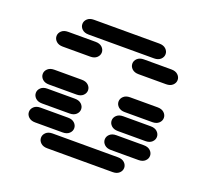

<svg xmlns="http://www.w3.org/2000/svg" viewBox="-140 -1032 1281 1190"><g transform="rotate(20 500.0 -437.0)"><path d="M284.2 -13.7H715.8Q743.2 -13.7 758.8 -28.3Q774.4 -43 774.4 -62.5Q774.4 -82 758.8 -96.7Q743.2 -111.3 715.8 -111.3H284.2Q256.8 -111.3 241.2 -96.7Q225.6 -82 225.6 -62.5Q225.6 -43 241.2 -28.3Q256.8 -13.7 284.2 -13.7ZM159.2 -138.7H340.8Q368.2 -138.7 383.8 -153.3Q399.4 -168 399.4 -187.5Q399.4 -207 383.8 -221.7Q368.2 -236.3 340.8 -236.3H159.2Q131.8 -236.3 116.2 -221.7Q100.6 -207 100.6 -187.5Q100.6 -168 116.2 -153.3Q131.8 -138.7 159.2 -138.7ZM659.2 -138.7H840.8Q868.2 -138.7 883.8 -153.3Q899.4 -168 899.4 -187.5Q899.4 -207 883.8 -221.7Q868.2 -236.3 840.8 -236.3H659.2Q631.8 -236.3 616.2 -221.7Q600.6 -207 600.6 -187.5Q600.6 -168 616.2 -153.3Q631.8 -138.7 659.2 -138.7ZM159.2 -263.7H340.8Q368.2 -263.7 383.8 -278.3Q399.4 -293 399.4 -312.5Q399.4 -332 383.8 -346.7Q368.2 -361.3 340.8 -361.3H159.2Q131.8 -361.3 116.2 -346.7Q100.6 -332 100.6 -312.5Q100.6 -293 116.2 -278.3Q131.8 -263.7 159.2 -263.7ZM659.2 -263.7H840.8Q868.2 -263.7 883.8 -278.3Q899.4 -293 899.4 -312.5Q899.4 -332 883.8 -346.7Q868.2 -361.3 840.8 -361.3H659.2Q631.8 -361.3 616.2 -346.7Q600.6 -332 600.6 -312.5Q600.6 -293 616.2 -278.3Q631.8 -263.7 659.2 -263.7ZM159.2 -388.7H340.8Q368.2 -388.7 383.8 -403.3Q399.4 -418 399.4 -437.5Q399.4 -457 383.8 -471.7Q368.2 -486.3 340.8 -486.3H159.2Q131.8 -486.3 116.2 -471.7Q100.6 -457 100.6 -437.5Q100.6 -418 116.2 -403.3Q131.8 -388.7 159.2 -388.7ZM659.2 -388.7H840.8Q868.2 -388.7 883.8 -403.3Q899.4 -418 899.4 -437.5Q899.4 -457 883.8 -471.7Q868.2 -486.3 840.8 -486.3H659.2Q631.8 -486.3 616.2 -471.7Q600.6 -457 600.6 -437.5Q600.6 -418 616.2 -403.3Q631.8 -388.7 659.2 -388.7ZM159.2 -638.7H340.8Q368.2 -638.7 383.8 -653.3Q399.4 -668 399.4 -687.5Q399.4 -707 383.8 -721.7Q368.2 -736.3 340.8 -736.3H159.2Q131.8 -736.3 116.2 -721.7Q100.6 -707 100.6 -687.5Q100.6 -668 116.2 -653.3Q131.8 -638.7 159.2 -638.7ZM659.2 -638.7H840.8Q868.2 -638.7 883.8 -653.3Q899.4 -668 899.4 -687.5Q899.4 -707 883.8 -721.7Q868.2 -736.3 840.8 -736.3H659.2Q631.8 -736.3 616.2 -721.7Q600.6 -707 600.6 -687.5Q600.6 -668 616.2 -653.3Q631.8 -638.7 659.2 -638.7ZM284.2 -763.7H715.8Q743.2 -763.7 758.8 -778.3Q774.4 -793 774.4 -812.5Q774.4 -832 758.8 -846.7Q743.2 -861.3 715.8 -861.3H284.2Q256.8 -861.3 241.2 -846.7Q225.6 -832 225.6 -812.5Q225.6 -793 241.2 -778.3Q256.8 -763.7 284.2 -763.7Z"/></g></svg>

Font: Sixtyfour
Style: Regular
Weight: 400
Designer: Jens Kutilek
Foundry: Jens Kutilek
Version: Version 2.001